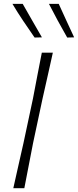

<svg xmlns="http://www.w3.org/2000/svg" viewBox="-20 -990 410 1010"><path d="M50 0Q63.5 -61 76.2 -116.8Q89 -172.5 103.5 -237.5L153.5 -472Q166 -539 177.2 -596.2Q188.5 -653.5 200 -713H258Q244.5 -652 232 -596.2Q219.5 -540.5 204 -472L154 -237.5Q141 -169.5 130.2 -114.8Q119.5 -60 108 0ZM162 -792.5Q131.5 -836 101.8 -880.5Q72 -925 45.5 -969.5H99.5Q124.5 -925.5 149.8 -881.5Q175 -837.5 200.5 -793.5ZM333.5 -792.5Q308.5 -836 284 -881.2Q259.5 -926.5 237.5 -969.5H289Q309 -926 329 -882Q349 -838 370 -793.5Z"/></svg>

Font: Commissioner Loud ExtraLight
Style: Italic
Weight: 200
Italic angle: -12°
Designer: Kostas Bartsokas
Foundry: Kostas Bartsokas
Version: Version 1.000; ttfautohint (v1.8.3)